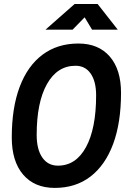

<svg xmlns="http://www.w3.org/2000/svg" viewBox="-20 -918 626 948"><path d="M250.5 9.8Q150.4 9.8 94.2 -55.9Q38.1 -121.6 38.1 -239.3Q38.1 -385.3 77.1 -489Q116.2 -592.8 189.9 -647.9Q263.7 -703.1 367.2 -703.1Q466.3 -703.1 522 -638.9Q577.6 -574.7 577.6 -459.5Q577.6 -312 538.6 -207Q499.5 -102.1 426.5 -46.1Q353.5 9.8 250.5 9.8ZM266.1 -100.1Q355 -100.1 404.8 -191.9Q454.6 -283.7 454.6 -447.3Q454.6 -516.1 427.7 -554.7Q400.9 -593.3 353 -593.3Q262.7 -593.3 211.9 -502.9Q161.1 -412.6 161.1 -251.5Q161.1 -180.2 189 -140.1Q216.8 -100.1 266.1 -100.1ZM204.6 -771.5 348.6 -898.4H461.9L561.5 -771.5H434.6L397.9 -832.5L338.4 -771.5Z"/></svg>

Font: Cascadia Code NF SemiBold
Style: Italic
Weight: 600
Italic angle: -10°
Monospace: yes
Designer: Aaron Bell
Foundry: Saja Typeworks
Version: Version 2404.023; ttfautohint (v1.8.4)